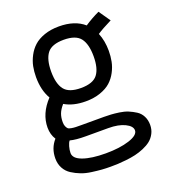

<svg xmlns="http://www.w3.org/2000/svg" viewBox="-126 -585 782 872"><g transform="rotate(-20 265.0 -149.0)"><path d="M124.5 -73.7Q124.5 -61.5 127.9 -53.5Q131.3 -45.4 135.7 -41Q140.1 -36.6 151.9 -34.7Q163.6 -32.7 172.4 -32.5Q181.2 -32.2 201.7 -32.2H309.6Q326.7 -32.2 342.5 -31.2Q358.4 -30.3 381.3 -27.1Q404.3 -23.9 422.6 -16.4Q440.9 -8.8 457.8 2Q474.6 12.7 484.1 31.2Q493.7 49.8 493.7 73.2Q493.7 96.2 484.1 114.5Q474.6 132.8 459.7 144.8Q444.8 156.7 423.3 165.8Q401.9 174.8 381.6 179.4Q361.3 184.1 336.7 186.8Q312 189.5 295.4 190.2Q278.8 190.9 260.7 190.9Q238.3 190.9 218.3 189.5Q198.2 188 170.7 184.3Q143.1 180.7 120.8 172.1Q98.6 163.6 78.9 150.9Q59.1 138.2 47.9 117.4Q36.6 96.7 36.6 70.3Q36.6 20.5 67.9 -14.6Q51.3 -40 51.3 -73.7Q51.3 -141.1 106.4 -199.7Q80.6 -243.2 80.6 -307.1Q80.6 -334 85.4 -358.4Q90.3 -382.8 103 -407Q115.7 -431.2 135 -448.7Q154.3 -466.3 185.5 -477.3Q216.8 -488.3 256.3 -488.3Q333 -488.3 377.4 -449.2Q411.1 -471.7 448.7 -489.3L487.3 -433.6Q439.5 -409.7 416 -394Q432.1 -355 432.1 -307.1Q432.1 -280.3 427.2 -255.9Q422.4 -231.4 409.7 -207.3Q397 -183.1 377.7 -165.8Q358.4 -148.4 327.1 -137.5Q295.9 -126.5 256.3 -126.5Q195.8 -126.5 154.8 -150.9Q137.7 -131.3 131.1 -113.8Q124.5 -96.2 124.5 -73.7ZM176 -394.8Q153.8 -365.7 153.8 -307.1Q153.8 -248.5 176 -219.7Q198.2 -190.9 256.3 -190.9Q314.5 -190.9 336.7 -219.7Q358.9 -248.5 358.9 -307.1Q358.9 -365.7 336.7 -394.8Q314.5 -423.8 256.3 -423.8Q198.2 -423.8 176 -394.8ZM126 15.1Q119.6 22 114.7 39.1Q109.9 56.2 109.9 70.3Q109.9 97.2 151.1 111.8Q192.4 126.5 260.7 126.5Q328.1 126.5 374.3 111.6Q420.4 96.7 420.4 73.2Q420.4 52.7 389.6 37.6Q358.9 22.5 309.6 22.5H201.7Q152.8 22.5 126 15.1Z"/></g></svg>

Font: AzarMehrMonospaced
Style: SansBold
Weight: 1
Designer: Amin Abedi
Version: Version 1.00